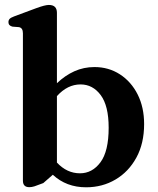

<svg xmlns="http://www.w3.org/2000/svg" viewBox="-20 -764 653 796"><path d="M216 -711V-419Q249.5 -451 288.2 -468.5Q327 -486 371.5 -486Q430.5 -486 477.2 -455.8Q524 -425.5 550.8 -372.2Q577.5 -319 577.5 -249.5Q577.5 -169.5 545.5 -110.8Q513.5 -52 459 -19.8Q404.5 12.5 337 12.5Q255 12.5 199 -39.5L159.5 -5Q134 5 122.8 8.5Q111.5 12 101.5 12Q75 12 75 -15V-626Q75 -648.5 58.5 -651.5L32 -653.5Q15 -657.5 15 -672Q15 -680.5 20 -685.8Q25 -691 38.5 -696L130 -730Q166.5 -743.5 182.5 -743.5Q216 -743.5 216 -711ZM314 -414Q259.5 -414 216 -365.5V-90Q257.5 -45.5 311.5 -45.5Q362.5 -45.5 396.5 -91.2Q430.5 -137 430.5 -234.5Q430.5 -325.5 397.5 -369.8Q364.5 -414 314 -414Z"/></svg>

Font: Fraunces 9pt S000 SemiBold
Style: Regular
Weight: 600
Version: Version 1.000; ttfautohint (v1.8.3)